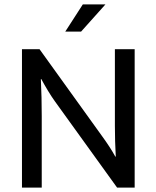

<svg xmlns="http://www.w3.org/2000/svg" viewBox="-20 -854 712 874"><path d="M349 -710H277L357 -834H460ZM80 -630H160L447 -231Q463 -209 478 -186Q493 -163 505 -141H507Q505 -176 504 -211Q503 -246 503 -281V-630H593V0H513L229 -394Q214 -415 198 -441.5Q182 -468 168 -494H166Q168 -452 169 -410Q170 -368 170 -326V0H80Z"/></svg>

Font: Mukta Vaani
Style: Regular
Weight: 400
Designer: Noopur Datye, Girish Dalvi, Yashodeep Gholap, Pallavi Karambelkar
Foundry: Ek Type
Version: Version 2.538;PS 1.000;hotconv 16.6.51;makeotf.lib2.5.65220;